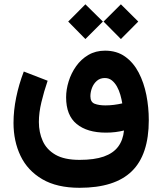

<svg xmlns="http://www.w3.org/2000/svg" viewBox="-20 -656 752 891"><path d="M541 -636 460.6 -555.9 541 -474.8 621.6 -555.9ZM376.3 -636 296.5 -555.9 376.3 -474.8 457.5 -555.9ZM349.3 215.5Q512.9 215.5 591.7 138.6Q670.5 61.8 670.5 -98.3Q670.5 -157.9 659.2 -215.3Q647.8 -272.6 623.6 -319.1Q599.3 -365.7 560.6 -393.3Q522 -420.9 467.4 -420.9Q423.6 -420.9 389.8 -400.9Q356.1 -381 333.2 -348.6Q310.3 -316.3 298.6 -278.4Q286.8 -240.5 286.8 -204.4Q286.8 -120.6 335.8 -80.6Q384.7 -40.5 471.5 -40.5Q494.8 -40.5 515.5 -43.1Q536.3 -45.7 555.4 -50.4Q551.1 -5.8 528.3 24.6Q505.6 55 461.7 70.5Q417.8 85.9 349.3 85.9Q278.6 85.9 237.3 62Q196.1 38.1 178.3 -1.9Q160.4 -41.8 160.4 -89.9Q160.4 -133.1 172.2 -182.1Q183.9 -231.1 201.1 -281.3L90.4 -324.1Q67.5 -264.4 55.1 -203.7Q42.7 -143 42.7 -85.9Q42.7 -0.7 75.4 67.5Q108.1 135.7 176.2 175.6Q244.2 215.5 349.3 215.5ZM469.3 -166.9Q439.1 -166.9 419.3 -174.5Q399.5 -182.2 399.5 -209.4Q399.5 -228.8 407 -248.3Q414.5 -267.8 429.5 -280.9Q444.6 -293.9 466.5 -293.9Q485.4 -293.9 499.2 -282.9Q512.9 -271.9 522.8 -254.3Q532.6 -236.6 538.5 -215.9Q544.4 -195.1 547.4 -176.2Q528.6 -171.9 508.7 -169.4Q488.9 -166.9 469.3 -166.9Z"/></svg>

Font: Vazirmatn NL
Style: Regular
Weight: 400
Designer: Saber Rastikerdar
Foundry: Saber Rastikerdar
Version: Version 33.003